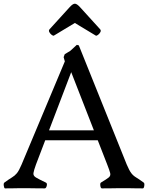

<svg xmlns="http://www.w3.org/2000/svg" viewBox="-30 -1041 818 1062"><path d="M395 -793 406 -790 671 -131Q685 -98 696 -83.5Q707 -69 723 -59.5Q739 -50 765 -31Q770 -27 768 -13Q766 1 760 1Q724 1 710 0.5Q696 0 685 0H621Q608 0 592 0.5Q576 1 534 1Q527 1 525 -13Q523 -27 528 -31Q560 -50 571.5 -59.5Q583 -69 579.5 -83.5Q576 -98 563 -131L349 -680L329 -700L322 -725L328 -741L359 -760ZM169 -131Q157 -98 155 -83.5Q153 -69 168.5 -59.5Q184 -50 224 -31Q232 -27 228.5 -13Q225 1 217 1Q181 1 160.5 0.5Q140 0 128 0Q116 0 104 0H73Q62 0 48 0.5Q34 1 -2 1Q-7 1 -9 -13Q-11 -27 -6 -31Q20 -50 36 -59.5Q52 -69 63.5 -83Q75 -97 89 -130L349 -750L409 -760ZM184 -320H574V-265H184ZM244 -879Q238 -872 243 -863Q248 -854 256 -848Q264 -842 268 -844L384 -914L500 -844Q504 -842 512 -848Q520 -854 525 -863Q530 -872 524 -879L413 -1001Q395 -1021 383.5 -1020.5Q372 -1020 355 -1001Z"/></svg>

Font: Anvers
Style: Regular
Weight: 400
Designer: Ishtar van Looy
Version: Version 1.000